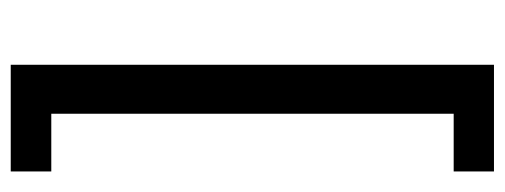

<svg xmlns="http://www.w3.org/2000/svg" viewBox="-310 -465 936 356"><g transform="rotate(90 158.0 -287.0)"><path d="M100.1 161.1V-734.9H297.9V-660.2H190.9V85.9H297.9V161.1Z"/></g></svg>

Font: Archivo Medium
Style: Regular
Weight: 500
Designer: Hector Gatti
Foundry: Omnibus-Type
Version: Version 2.001